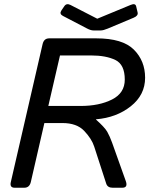

<svg xmlns="http://www.w3.org/2000/svg" viewBox="-20 -880 716 900"><path d="M274.4 -805.7Q257.3 -814.9 267.6 -830.6L281.2 -850.6Q291.5 -866.2 310.1 -856.9L435.5 -792.5H436.5L592.3 -856.9Q614.3 -866.2 618.2 -850.6L625 -821.8Q628.9 -806.2 606.4 -796.9L485.4 -746.1Q464.4 -737.3 452.1 -737.3H418Q405.8 -737.3 388.7 -746.1ZM48.8 0Q24.4 0 30.8 -26.9L179.7 -673.3Q186 -700.2 210.4 -700.2H431.6Q554.7 -700.2 607.4 -647.5Q660.2 -594.7 660.2 -515.6Q660.2 -435.1 593 -381.8Q525.9 -328.6 430.2 -320.8L429.7 -319.8Q471.2 -282.7 482.9 -262Q494.6 -241.2 505.4 -211.4L569.3 -32.2Q581.1 0 553.2 0H507.8Q484.4 0 478 -19L421.4 -193.4Q409.7 -229.5 374.8 -266.4Q339.8 -303.2 272.9 -303.2H188L124.5 -26.9Q118.2 0 93.8 0ZM206.5 -383.3H357.4Q445.3 -383.3 505.1 -413.6Q564.9 -443.8 564.9 -506.8Q564.9 -577.1 521.2 -598.6Q477.5 -620.1 406.2 -620.1H261.2Z"/></svg>

Font: Istok Web
Style: BoldItalic
Weight: 700
Italic angle: -13°
Designer: Andrey V. Panov
Foundry: Andrey V. Panov
Version: Version 1.0.2g